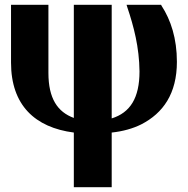

<svg xmlns="http://www.w3.org/2000/svg" viewBox="-20 -548 784 801"><path d="M26 -287C26 -109 126 -16 288 5V233H446V5C493 0 535 -12 569 -29C661 -76 718 -158 718 -290C718 -387 693 -464 654 -524L652 -528H508L511 -518C538 -438 561 -351 562 -250C562 -139 523 -78 446 -54V-528H288V-56C220 -81 182 -137 182 -244V-528H26Z"/></svg>

Font: Aerodynamic
Style: Bd
Weight: 500
Designer: Google
Version: Version 2.000980; 2014